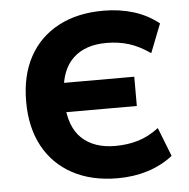

<svg xmlns="http://www.w3.org/2000/svg" viewBox="-52 -767 816 830"><g transform="rotate(-5 356.0 -352.5)"><path d="M426 11Q313 11 230.5 -33.5Q148 -78 104 -159.5Q60 -241 60 -353Q60 -466 104 -547Q148 -628 230.5 -672Q313 -716 426 -716Q496 -716 556.5 -697.5Q617 -679 666 -640L617 -515Q570 -548 525 -562Q480 -576 428 -576Q335 -576 283 -526.5Q231 -477 226 -382L182 -420H535V-293H179L225 -336Q229 -230 282 -179.5Q335 -129 428 -129Q480 -129 526 -142.5Q572 -156 617 -190L666 -65Q617 -27 556.5 -8Q496 11 426 11Z"/></g></svg>

Font: Nunito Sans 9pt ExtraBold
Style: Regular
Weight: 800
Version: Version 3.101;gftools[0.9.27]